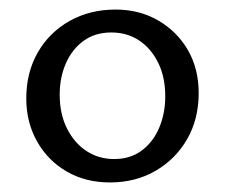

<svg xmlns="http://www.w3.org/2000/svg" viewBox="-20 -684 471 402"><path d="M210 -302Q159 -302 119.5 -325Q80 -348 57.5 -388Q35 -428 35 -478Q35 -532 59 -574Q83 -616 125.5 -640Q168 -664 222 -664Q272 -664 311.5 -641Q351 -618 373.5 -579Q396 -540 396 -489Q396 -435 372 -393Q348 -351 306 -326.5Q264 -302 210 -302ZM219 -351Q253 -351 277 -369Q301 -387 313.5 -417Q326 -447 326 -482Q326 -523 311 -553Q296 -583 271 -599.5Q246 -616 213 -616Q179 -616 155 -598.5Q131 -581 118 -551.5Q105 -522 105 -486Q105 -445 120.5 -414.5Q136 -384 161.5 -367.5Q187 -351 219 -351Z"/></svg>

Font: Ysabeau Office Medium
Style: Regular
Weight: 500
Designer: Christian Thalmann (Catharsis Fonts)
Version: Version 2.001;gftools[0.9.30]; featfreeze: tnum,lnum,ss02